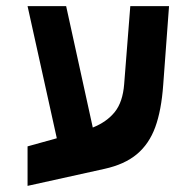

<svg xmlns="http://www.w3.org/2000/svg" viewBox="-20 -629 640 627"><path d="M70 -151 165.5 -177.5 70 -609H196L283 -212.5Q329 -231 355 -263.5Q381 -296 385.5 -354.5L405.5 -609H532L513 -352Q507 -268.5 487 -213.8Q467 -159 427 -125.5Q387 -92 321 -77.5L70 -22Z"/></svg>

Font: JuliaMono
Style: Bold
Weight: 700
Monospace: yes
Designer: cormullion
Foundry: corm
Version: Version 0.055; ttfautohint (v1.8.4)